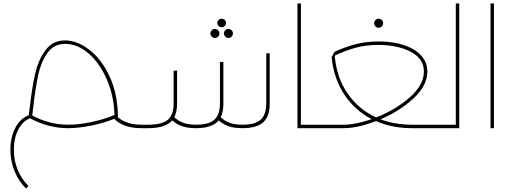

<svg xmlns="http://www.w3.org/2000/svg" viewBox="-20 -739 2958 1107"><path d="M838 -10Q838 -5 834.5 -2.5Q831 0 818 0H796Q690 0 639 -54Q574 -28 502 -14Q430 0 372 0Q259 0 153 -57Q110 -40 85 9Q60 58 60 125Q60 189 83 242.5Q106 296 144 333L130 348Q89 308 64.5 249.5Q40 191 40 124Q40 52 68.5 -2Q97 -56 146 -75L152 -123Q165 -236 182.5 -313.5Q200 -391 241.5 -448.5Q283 -506 355 -506Q424 -506 494.5 -452.5Q565 -399 612 -298Q659 -197 660 -63Q709 -20 796 -20H818Q831 -20 834.5 -17.5Q838 -15 838 -10ZM373 -20Q434 -20 506 -35Q578 -50 640 -76Q637 -185 596.5 -279.5Q556 -374 491.5 -430Q427 -486 355 -486Q290 -486 253 -433Q216 -380 200.5 -308Q185 -236 172 -125L166 -73Q266 -20 373 -20Z M1535 -432V-142Q1535 -67 1497 -33.5Q1459 0 1378 0Q1331 0 1298.5 -11Q1266 -22 1241 -45Q1205 0 1111 0Q1063 0 1030.5 -11Q998 -22 973 -45Q935 0 834 0H818Q805 0 801.5 -2.5Q798 -5 798 -10Q798 -15 801.5 -17.5Q805 -20 818 -20H834Q913 -20 947 -48Q981 -76 981 -142V-332H1001V-142Q1001 -94 985 -63Q1009 -41 1038 -30.5Q1067 -20 1112 -20Q1183 -20 1215.5 -48.5Q1248 -77 1248 -142V-382H1268V-142Q1268 -92 1252 -63Q1276 -41 1305 -30.5Q1334 -20 1379 -20Q1450 -20 1482.5 -48.5Q1515 -77 1515 -142V-432ZM1283 -607Q1283 -597 1275.5 -589.5Q1268 -582 1258 -582Q1248 -582 1240.5 -589.5Q1233 -597 1233 -607Q1233 -617 1240.5 -624Q1248 -631 1258 -631Q1268 -631 1275.5 -624Q1283 -617 1283 -607ZM1245 -546Q1245 -536 1237.5 -528Q1230 -520 1219 -520Q1209 -520 1201 -528Q1193 -536 1193 -546Q1193 -557 1201 -564.5Q1209 -572 1219 -572Q1230 -572 1237.5 -564.5Q1245 -557 1245 -546ZM1323 -546Q1323 -536 1315.5 -528Q1308 -520 1297 -520Q1287 -520 1279 -528Q1271 -536 1271 -546Q1271 -557 1279 -564.5Q1287 -572 1297 -572Q1308 -572 1315.5 -564.5Q1323 -557 1323 -546Z M1824 -10Q1824 -5 1820.5 -2.5Q1817 0 1804 0H1695V-719H1715V-20H1804Q1817 -20 1820.5 -17.5Q1824 -15 1824 -10Z M2534 -10Q2534 -5 2530.5 -2.5Q2527 0 2514 0H2354Q2241 0 2148 -41Q2042 0 1961 0H1804Q1791 0 1787.5 -2.5Q1784 -5 1784 -10Q1784 -15 1787.5 -17.5Q1791 -20 1804 -20H1961Q2030 -20 2123 -52Q2025 -103 1964.5 -195Q1904 -287 1892 -409L1909 -440Q1966 -467 2027.5 -483.5Q2089 -500 2164 -500Q2247 -500 2310.5 -478.5Q2374 -457 2409 -418Q2444 -379 2444 -327Q2444 -247 2366 -173.5Q2288 -100 2174 -51Q2258 -20 2354 -20H2514Q2527 -20 2530.5 -17.5Q2534 -15 2534 -10ZM2149 -62Q2263 -107 2343.5 -178.5Q2424 -250 2424 -327Q2424 -401 2348 -440.5Q2272 -480 2162 -480Q2088 -480 2027.5 -463Q1967 -446 1910 -418Q1920 -294 1983 -201.5Q2046 -109 2149 -62ZM2137 -605Q2137 -616 2145 -623.5Q2153 -631 2163 -631Q2174 -631 2181.5 -623.5Q2189 -616 2189 -605Q2189 -595 2181.5 -587Q2174 -579 2163 -579Q2153 -579 2145 -587Q2137 -595 2137 -605Z M2628 -719V0H2514Q2501 0 2497.5 -2.5Q2494 -5 2494 -10Q2494 -15 2497.5 -17.5Q2501 -20 2514 -20H2608V-719Z M2808 -719H2828V0H2808Z"/></svg>

Font: Montserrat-Arabic Thin
Style: Regular
Weight: 250
Designer: Mohamed Gaber
Foundry: Kief Type Foundry
Version: Version 5.008